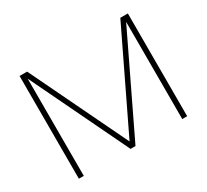

<svg xmlns="http://www.w3.org/2000/svg" viewBox="-134 -875 1165 1081"><g transform="rotate(-30 448.0 -334.0)"><path d="M96 0V-668H145L448 -39L751 -668H800V0H768V-632L464 0H432L128 -632V0Z"/></g></svg>

Font: Gantari Thin
Style: Regular
Weight: 250
Designer: Anugrah Pasau
Foundry: Lafontype
Version: Version 1.000